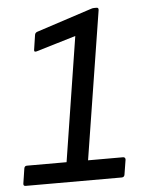

<svg xmlns="http://www.w3.org/2000/svg" viewBox="-50 -699 544 739"><g transform="rotate(-5 222.5 -329.5)"><path d="M19 0Q9.8 0 11.2 -9.8L20 -66.9Q21.5 -77.1 30.8 -77.1H184.1L259.8 -558.1L106.9 -512.2Q101.6 -510.7 99.1 -512Q96.7 -513.2 97.2 -518.1L106 -576.2Q107.4 -584 115.2 -586.9L330.1 -657.2Q335 -659.2 341.8 -659.2H351.1Q359.4 -659.2 357.9 -648.9L267.1 -77.1H402.8Q406.7 -77.1 409.2 -74.2Q411.6 -71.3 411.1 -66.9L401.9 -9.8Q400.4 0 390.1 0Z"/></g></svg>

Font: Sofia Sans
Style: Italic
Weight: 400
Italic angle: -9°
Designer: Botio Nikoltchev, Ani Petrova
Foundry: lettersoup
Version: Version 4.100